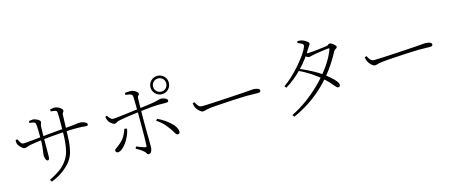

<svg xmlns="http://www.w3.org/2000/svg" viewBox="-48 -1459 5097 2156"><g transform="rotate(-15 2500.0 -381.0)"><path d="M544 -726V-750Q557 -752 570 -754Q583 -756 594 -756Q611 -756 627 -750Q643 -744 656 -735Q669 -726 676.5 -716.5Q684 -707 684 -701Q684 -691 680 -686.5Q676 -682 671.5 -675.5Q667 -669 666 -651Q665 -628 664 -593.5Q663 -559 662 -525.5Q661 -492 660 -470Q659 -411 655 -349.5Q651 -288 636 -230.5Q621 -173 586 -126Q559 -89 500 -42.5Q441 4 353 39L337 14Q393 -12 453 -52.5Q513 -93 553 -154Q581 -196 594 -246.5Q607 -297 612 -354Q617 -411 617 -470Q618 -557 618 -613.5Q618 -670 615 -700Q614 -714 594 -719Q574 -724 544 -726ZM280 -684Q291 -686 303.5 -688Q316 -690 326 -690Q337 -690 351 -685.5Q365 -681 378 -674Q391 -667 399.5 -658.5Q408 -650 408 -642Q408 -632 405.5 -626.5Q403 -621 400 -614Q397 -607 396 -591Q396 -582 395 -563.5Q394 -545 393.5 -520Q393 -495 393 -465Q393 -422 392.5 -378.5Q392 -335 392 -302Q392 -269 392 -257Q392 -227 387.5 -215Q383 -203 371 -203Q361 -203 354 -213Q347 -223 343.5 -237Q340 -251 340 -262Q340 -282 343.5 -303.5Q347 -325 351 -361.5Q355 -398 355 -463Q355 -477 355 -501Q355 -525 354.5 -552.5Q354 -580 352.5 -603Q351 -626 348 -636Q344 -650 327 -655Q310 -660 280 -662ZM79 -515 99 -522Q110 -501 123.5 -479.5Q137 -458 155 -458Q172 -458 199.5 -460Q227 -462 258.5 -465.5Q290 -469 319.5 -472Q349 -475 369 -477Q399 -480 434 -483.5Q469 -487 506.5 -490.5Q544 -494 580.5 -497Q617 -500 650 -503Q703 -507 734 -510Q765 -513 781.5 -515.5Q798 -518 807 -519Q816 -520 825 -520Q841 -520 860.5 -515Q880 -510 894 -501Q908 -492 908 -480Q908 -473 904.5 -468Q901 -463 890 -463Q881 -463 867 -464.5Q853 -466 831 -467.5Q809 -469 776 -469Q736 -469 685 -467Q634 -465 578.5 -461Q523 -457 469 -452Q415 -447 368 -442Q321 -437 286 -431.5Q251 -426 225 -421Q206 -417 189 -410Q172 -403 156 -403Q146 -403 131 -414.5Q116 -426 103 -441Q90 -456 85 -467Q81 -475 80 -490.5Q79 -506 79 -515Z M1696 -696Q1696 -740 1727.5 -771Q1759 -802 1803 -802Q1847 -802 1878 -771Q1909 -740 1909 -696Q1909 -652 1878 -620.5Q1847 -589 1803 -589Q1759 -589 1727.5 -620.5Q1696 -652 1696 -696ZM1726 -696Q1726 -664 1748.5 -641.5Q1771 -619 1803 -619Q1835 -619 1857 -641.5Q1879 -664 1879 -696Q1879 -728 1857 -750Q1835 -772 1803 -772Q1771 -772 1748.5 -750Q1726 -728 1726 -696ZM1368 -98Q1390 -89 1416 -78.5Q1442 -68 1461 -63Q1470 -61 1476 -63Q1482 -65 1483 -75Q1484 -92 1485 -128Q1486 -164 1486.5 -209Q1487 -254 1487 -298Q1487 -342 1487 -374Q1487 -395 1487 -424Q1487 -453 1486.5 -485Q1486 -517 1485.5 -548Q1485 -579 1484.5 -604Q1484 -629 1483 -643Q1482 -668 1464 -675.5Q1446 -683 1403 -687L1402 -711Q1419 -713 1438.5 -714Q1458 -715 1471 -715Q1490 -714 1508.5 -705Q1527 -696 1539.5 -684Q1552 -672 1552 -662Q1552 -654 1546.5 -649.5Q1541 -645 1536 -639Q1531 -633 1530 -618Q1529 -601 1528.5 -570.5Q1528 -540 1527.5 -504Q1527 -468 1526.5 -433.5Q1526 -399 1526 -372Q1526 -353 1526 -317Q1526 -281 1526.5 -238.5Q1527 -196 1527.5 -155.5Q1528 -115 1528 -86.5Q1528 -58 1528 -51Q1528 -32 1523 -15Q1518 2 1508.5 12.5Q1499 23 1485 23Q1474 23 1469 17Q1464 11 1459.5 2Q1455 -7 1444 -17Q1429 -31 1404.5 -47Q1380 -63 1357 -75ZM1120 -507 1140 -517Q1152 -498 1168 -480.5Q1184 -463 1198 -464Q1213 -464 1242 -467Q1271 -470 1307.5 -474.5Q1344 -479 1380.5 -483.5Q1417 -488 1448 -492Q1479 -496 1497 -498Q1589 -509 1641.5 -517Q1694 -525 1719.5 -531.5Q1745 -538 1755.5 -541Q1766 -544 1774 -544Q1791 -544 1808.5 -538Q1826 -532 1838 -523.5Q1850 -515 1850 -508Q1850 -494 1843 -489Q1836 -484 1818 -484Q1799 -484 1777.5 -484.5Q1756 -485 1728 -485Q1705 -485 1663.5 -481.5Q1622 -478 1578 -473Q1534 -468 1500 -464Q1468 -460 1425.5 -454.5Q1383 -449 1341.5 -442.5Q1300 -436 1270 -430Q1249 -426 1238.5 -420.5Q1228 -415 1221 -410.5Q1214 -406 1203 -406Q1194 -406 1181 -413.5Q1168 -421 1155.5 -433Q1143 -445 1135 -459Q1131 -467 1127 -480Q1123 -493 1120 -507ZM1805 -170Q1787 -198 1751 -240.5Q1715 -283 1661 -318L1676 -337Q1723 -315 1766 -285Q1809 -255 1840 -220.5Q1871 -186 1880 -149Q1885 -131 1879 -119.5Q1873 -108 1859 -108Q1842 -108 1831 -127.5Q1820 -147 1805 -170ZM1293 -324 1322 -317Q1316 -278 1298 -237.5Q1280 -197 1256 -163Q1232 -129 1205.5 -108Q1179 -87 1156 -87Q1143 -87 1136.5 -95Q1130 -103 1130 -112Q1130 -121 1135.5 -126.5Q1141 -132 1150 -138Q1159 -144 1171 -153Q1230 -197 1254.5 -239Q1279 -281 1293 -324Z M2129 -408Q2138 -392 2147.5 -377Q2157 -362 2169.5 -352.5Q2182 -343 2200 -343Q2221 -343 2262 -344.5Q2303 -346 2355 -349Q2407 -352 2461.5 -355Q2516 -358 2565 -361Q2614 -364 2648 -366.5Q2682 -369 2692 -369Q2742 -372 2764.5 -375Q2787 -378 2806 -378Q2821 -378 2838 -374.5Q2855 -371 2866.5 -364Q2878 -357 2878 -346Q2878 -336 2872 -329.5Q2866 -323 2843 -323Q2818 -323 2789.5 -324Q2761 -325 2718 -325Q2701 -325 2658.5 -323.5Q2616 -322 2561 -319Q2506 -316 2450.5 -312.5Q2395 -309 2349.5 -306Q2304 -303 2282 -300Q2257 -297 2242.5 -293Q2228 -289 2218 -286Q2208 -283 2195 -283Q2184 -283 2168 -295Q2152 -307 2138.5 -323.5Q2125 -340 2119 -354Q2114 -367 2111.5 -377.5Q2109 -388 2107 -401Z M3356 -468Q3405 -448 3451.5 -425Q3498 -402 3539 -378.5Q3580 -355 3611 -332Q3648 -305 3681.5 -276Q3715 -247 3736 -221Q3757 -195 3757 -176Q3757 -164 3751 -157.5Q3745 -151 3733 -151Q3724 -151 3714 -161Q3704 -171 3689 -189.5Q3674 -208 3650 -233.5Q3626 -259 3589 -291Q3539 -334 3477 -374.5Q3415 -415 3343 -448ZM3152 -320Q3198 -351 3245 -394Q3292 -437 3334.5 -485Q3377 -533 3410.5 -577.5Q3444 -622 3463 -657Q3482 -692 3482 -708Q3482 -721 3463.5 -731Q3445 -741 3418 -751L3425 -772Q3438 -771 3452.5 -770Q3467 -769 3480 -764Q3495 -759 3511 -749.5Q3527 -740 3538 -730.5Q3549 -721 3549 -713Q3549 -701 3540 -690.5Q3531 -680 3520 -661Q3489 -607 3450 -555.5Q3411 -504 3365.5 -457Q3320 -410 3270.5 -369.5Q3221 -329 3169 -298ZM3155 16Q3262 -37 3357 -109.5Q3452 -182 3530 -263.5Q3608 -345 3664 -428.5Q3720 -512 3747 -588Q3754 -604 3737 -602Q3718 -601 3683.5 -596Q3649 -591 3614.5 -586Q3580 -581 3561 -577Q3545 -574 3530 -569.5Q3515 -565 3506 -565Q3495 -565 3479 -575Q3463 -585 3447 -598L3461 -617Q3476 -614 3487.5 -612.5Q3499 -611 3508 -611Q3528 -611 3559.5 -613.5Q3591 -616 3624 -620Q3657 -624 3683 -627.5Q3709 -631 3719 -632Q3741 -635 3747.5 -643.5Q3754 -652 3765 -652Q3773 -652 3785 -646Q3797 -640 3808 -631Q3819 -622 3826.5 -612.5Q3834 -603 3834 -595Q3834 -587 3825.5 -581.5Q3817 -576 3807 -569Q3797 -562 3791 -549Q3741 -454 3678.5 -368.5Q3616 -283 3539.5 -208Q3463 -133 3371.5 -71Q3280 -9 3171 40Z M4129 -408Q4138 -392 4147.5 -377Q4157 -362 4169.5 -352.5Q4182 -343 4200 -343Q4221 -343 4262 -344.5Q4303 -346 4355 -349Q4407 -352 4461.5 -355Q4516 -358 4565 -361Q4614 -364 4648 -366.5Q4682 -369 4692 -369Q4742 -372 4764.5 -375Q4787 -378 4806 -378Q4821 -378 4838 -374.5Q4855 -371 4866.5 -364Q4878 -357 4878 -346Q4878 -336 4872 -329.5Q4866 -323 4843 -323Q4818 -323 4789.5 -324Q4761 -325 4718 -325Q4701 -325 4658.5 -323.5Q4616 -322 4561 -319Q4506 -316 4450.5 -312.5Q4395 -309 4349.5 -306Q4304 -303 4282 -300Q4257 -297 4242.5 -293Q4228 -289 4218 -286Q4208 -283 4195 -283Q4184 -283 4168 -295Q4152 -307 4138.5 -323.5Q4125 -340 4119 -354Q4114 -367 4111.5 -377.5Q4109 -388 4107 -401Z"/></g></svg>

Font: Early Summer Mincho VF
Style: Regular
Weight: 250
Designer: GuiWonder
Version: Version 1.002